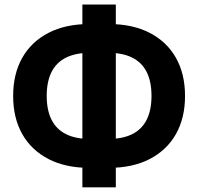

<svg xmlns="http://www.w3.org/2000/svg" viewBox="-20 -784 868 841"><path d="M370.6 -48.8Q267.1 -48.8 192.4 -87.4Q117.7 -126 77.6 -196.5Q37.6 -267.1 37.6 -363.8Q37.6 -460.4 77.6 -531Q117.7 -601.6 192.4 -640.1Q267.1 -678.7 370.6 -678.7H457.5Q561 -678.7 635.7 -640.1Q710.4 -601.6 750.5 -531Q790.5 -460.4 790.5 -363.8Q790.5 -267.1 750.5 -196.5Q710.4 -126 635.7 -87.4Q561 -48.8 457.5 -48.8ZM374.5 -175.3H453.6Q517.1 -175.3 559.3 -196.5Q601.6 -217.8 622.6 -259.8Q643.6 -301.8 643.6 -363.8Q643.6 -426.3 622.6 -468.3Q601.6 -510.3 559.3 -531.5Q517.1 -552.7 453.6 -552.7H374.5Q311.5 -552.7 269 -531.5Q226.6 -510.3 205.6 -468.3Q184.6 -426.3 184.6 -363.8Q184.6 -301.8 205.6 -259.8Q226.6 -217.8 269 -196.5Q311.5 -175.3 374.5 -175.3ZM340.8 36.6V-764.2H487.3V36.6Z"/></svg>

Font: Inter 24pt
Style: Bold
Weight: 700
Designer: Rasmus Andersson
Foundry: rsms
Version: Version 4.001;git-66647c0bb